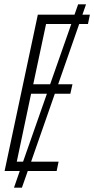

<svg xmlns="http://www.w3.org/2000/svg" viewBox="-20 -781 431 877"><path d="M1 0 152.8 -713.9H320.3L336.9 -761.2H373L356.4 -713.9H390.6L381.8 -671.4H341.8L245.6 -396H311L301.3 -353H230.5L122.1 -42.5H247.6L238.8 0H106.9L80.1 76.2H43.9L70.3 0ZM131.8 -396H209L305.7 -671.4H190.4ZM56.6 -42.5H85.4L194.3 -353H122.1Z"/></svg>

Font: Open Sans Condensed Light
Style: Italic
Weight: 300
Width: 3
Italic angle: -12°
Designer: Monotype Design Team
Foundry: Monotype Imaging Inc.
Version: Version 3.000; ttfautohint (v1.8.4)